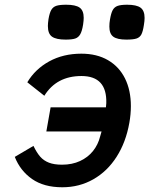

<svg xmlns="http://www.w3.org/2000/svg" viewBox="-20 -780 640 812"><path d="M42.5 -116.5 121.5 -163Q135.5 -134 150.2 -117.2Q165 -100.5 187 -92Q209 -83.5 242.5 -83.5Q285 -83.5 318.5 -99Q352 -114.5 373.5 -141.5Q395 -168.5 403.5 -203L409.5 -224H176L194 -326H428L429.5 -343.5Q433 -458.5 324.5 -458.5Q219 -458.5 167.5 -375L95.5 -432Q129 -488 188.2 -520.5Q247.5 -553 324 -553Q389.5 -553 436.8 -525.5Q484 -498 508.8 -448Q533.5 -398 533.5 -331.5Q533.5 -296.5 527 -260.5Q512.5 -178.5 473.2 -117Q434 -55.5 374.8 -21.8Q315.5 12 243.5 12Q165.5 12 115.5 -23Q65.5 -58 42.5 -116.5ZM182.5 -670Q182.5 -681 185 -698.5Q189.5 -725.5 197 -738.2Q204.5 -751 218.5 -755.5Q232.5 -760 260 -760Q299.5 -760 316.8 -747.8Q334 -735.5 334 -704.5Q334 -694 331.5 -676.5Q327 -648 319.2 -634.8Q311.5 -621.5 298 -617Q284.5 -612.5 257.5 -612.5Q218 -612.5 200.2 -624.8Q182.5 -637 182.5 -670ZM442.5 -667.5Q442.5 -683 445 -696.5Q449.5 -724 456.5 -737Q463.5 -750 477.2 -755Q491 -760 517.5 -760Q557.5 -760 574.5 -747.5Q591.5 -735 591.5 -704Q591.5 -691.5 588.5 -674Q584.5 -647 577.8 -634.2Q571 -621.5 557 -617Q543 -612.5 514.5 -612.5Q476 -612.5 459.2 -624.8Q442.5 -637 442.5 -667.5Z"/></svg>

Font: JuliaMono ExtraBoldItalic
Style: Regular
Weight: 800
Italic angle: -9°
Monospace: yes
Designer: cormullion
Foundry: corm
Version: Version 0.049; ttfautohint (v1.8.4)